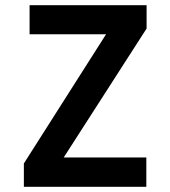

<svg xmlns="http://www.w3.org/2000/svg" viewBox="-20 -720 656 740"><path d="M72 0V-90L420 -637L447 -588H94V-700H545V-610L194 -64L168 -113H544V0Z"/></svg>

Font: Overpass Mono Light
Style: Regular
Weight: 300
Monospace: yes
Designer: Delve Withrington, Dave Bailey
Foundry: Delve Fonts LLC
Version: Version 4.000